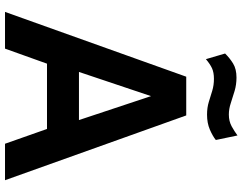

<svg xmlns="http://www.w3.org/2000/svg" viewBox="-121 -847 968 766"><g transform="rotate(90 363.0 -464.0)"><path d="M27.5 0 286 -723H440.5L699 0H553.5L494.5 -167.5H234L174 0ZM267 -295H459L363.5 -582.5ZM216 -801.5 193.5 -878Q211.5 -896.5 233.5 -910Q255.5 -923.5 289.5 -923.5Q317.5 -923.5 342.8 -916Q368 -908.5 391.2 -900.8Q414.5 -893 437 -893Q463.5 -893 484 -904.2Q504.5 -915.5 520.5 -927.5L538.5 -841Q523 -828.5 497 -817.2Q471 -806 437.5 -806Q409.5 -806 386.8 -813Q364 -820 342 -826.8Q320 -833.5 294.5 -833.5Q269 -833.5 252.2 -825.8Q235.5 -818 216 -801.5Z"/></g></svg>

Font: Public Sans Thin
Style: Bold
Weight: 700
Version: Version 2.001